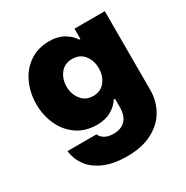

<svg xmlns="http://www.w3.org/2000/svg" viewBox="-171 -684 1012 1043"><g transform="rotate(-30 335.0 -163.0)"><path d="M64 27H247Q253 45 274 58Q295 71 330 71Q377 71 403.5 43.5Q430 16 430 -36V-90H422Q404 -60 367 -38Q330 -16 277 -16Q203 -16 150.5 -53Q98 -90 71.5 -150Q45 -210 45 -278Q45 -346 71.5 -406Q98 -466 150.5 -503Q203 -540 277 -540Q330 -540 367.5 -517.5Q405 -495 422 -466H430V-530H620V-36Q620 29 589.5 86Q559 143 494 178.5Q429 214 333 214Q246 214 187.5 187.5Q129 161 99.5 119Q70 77 64 27ZM437 -278Q437 -326 410.5 -360Q384 -394 336 -394Q288 -394 261.5 -360Q235 -326 235 -278Q235 -232 262 -197Q289 -162 336 -162Q384 -162 410.5 -196.5Q437 -231 437 -278Z"/></g></svg>

Font: Be Vietnam Black
Style: Regular
Weight: 900
Designer: Lam Bao; Tony Le; Vietanh Nguyen
Foundry: Yellow Type Foundry
Version: Version 5.000